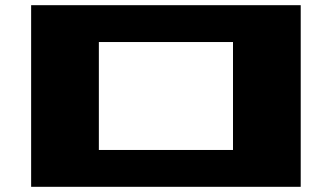

<svg xmlns="http://www.w3.org/2000/svg" viewBox="-20 -720 1279 740"><path d="M100 0V-700H1139V0ZM361 -142H878V-558H361Z"/></svg>

Font: Stalinist One
Style: Regular
Weight: 400
Designer: Jovanny Lemonad
Foundry: Alexey Maslov, Jovanny Lemonad
Version: Version 3.004